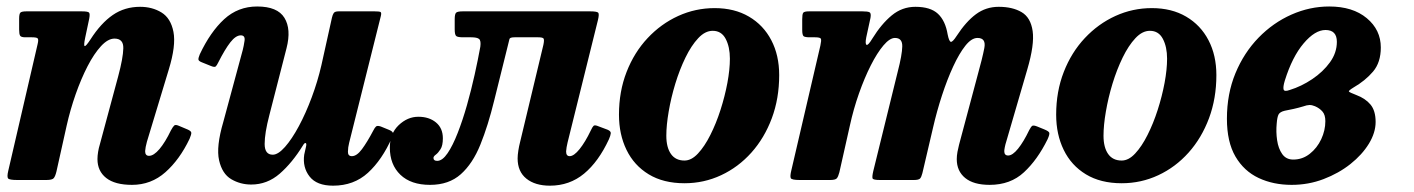

<svg xmlns="http://www.w3.org/2000/svg" viewBox="-20 -555 4360 592"><path d="M61.5 -520H232Q251 -520 254.5 -516.2Q258 -512.5 255 -497L242.5 -438Q237.5 -414 241.2 -413Q245 -412 259 -433.5Q291 -483.5 327.8 -508.8Q364.5 -534 412 -534Q449.5 -534 478 -516.5Q506.5 -499 514.8 -456.8Q523 -414.5 500.5 -341L433 -118Q431 -111.5 429.2 -102Q427.5 -92.5 427.5 -89Q427.5 -74.5 439.5 -74.5Q454 -74.5 471.8 -95.5Q489.5 -116.5 507 -153Q513 -164 517 -167.8Q521 -171.5 530.5 -167.5L559 -155.5Q569 -151 569.8 -146Q570.5 -141 564.5 -127Q534 -63 490 -24Q446 15 387 15Q334.5 15 307.5 -6.2Q280.5 -27.5 280.5 -64.5Q280.5 -74.5 282.5 -86.8Q284.5 -99 287.5 -108.5L344.5 -320Q359.5 -376 360.2 -406Q361 -436 333 -436Q313 -436 291.5 -412.8Q270 -389.5 250 -350.8Q230 -312 213.2 -264.2Q196.5 -216.5 185.5 -167.5L154 -26Q150.5 -11.5 145.8 -5.8Q141 0 123 0H33.5Q9 0 5 -4.8Q1 -9.5 5.5 -28.5L96 -419Q99.5 -433.5 96 -436.8Q92.5 -440 78.5 -440H58Q45 -440 42 -445Q39 -450 39 -464V-497Q39 -512.5 43 -516.2Q47 -520 61.5 -520Z M596 -387.5Q628.5 -456.5 671.2 -495.8Q714 -535 773 -535Q835.5 -535 857 -500Q878.5 -465 863.5 -406.5L810.5 -200Q796 -144.5 796 -111.2Q796 -78 821 -78Q837.5 -78 858.8 -102Q880 -126 901.5 -166Q923 -206 941.2 -255Q959.5 -304 971 -354L1003.5 -500.5Q1005.5 -509.5 1009 -514.8Q1012.5 -520 1024 -520H1135Q1149.5 -520 1153.2 -518Q1157 -516 1154 -504.5L1056.5 -114.5Q1053 -101 1052.8 -87.2Q1052.5 -73.5 1065 -73.5Q1080 -73.5 1096 -95Q1112 -116.5 1131 -152.5Q1135.5 -161.5 1139.5 -165Q1143.5 -168.5 1154 -165L1178.5 -155Q1188.5 -151 1191 -146.5Q1193.5 -142 1188.5 -130.5Q1158 -62 1114.5 -22.2Q1071 17.5 1007 17.5Q956.5 17.5 934.5 -10.8Q912.5 -39 918 -78L924 -105Q925.5 -113.5 922 -114Q918.5 -114.5 914 -106.5Q881 -53 842.5 -19.5Q804 14 754.5 14Q721 14 693 -2.5Q665 -19 655.5 -60.8Q646 -102.5 668.5 -179L728.5 -401Q731.5 -412.5 734 -429.2Q736.5 -446 722.5 -446Q707 -446 690.2 -424.5Q673.5 -403 653 -362.5Q648.5 -353 645 -350Q641.5 -347 630.5 -351.5L602 -363Q592 -367 591.8 -371.8Q591.5 -376.5 596 -387.5Z M1182 -100Q1182 -143 1209.2 -169Q1236.5 -195 1270 -195Q1303 -195 1324.2 -177.5Q1345.5 -160 1345.5 -128.5Q1345.5 -106 1338.2 -94.8Q1331 -83.5 1323.8 -78.2Q1316.5 -73 1316.5 -68Q1316.5 -59 1328 -59Q1344 -59 1360 -82.5Q1376 -106 1391.2 -145Q1406.5 -184 1419.8 -230.8Q1433 -277.5 1443.5 -324.8Q1454 -372 1461 -411Q1463.5 -429.5 1457.2 -434.8Q1451 -440 1433 -440H1408Q1391.5 -440 1386.8 -443.8Q1382 -447.5 1382 -464.5V-495.5Q1382 -512 1386.5 -516Q1391 -520 1407 -520H1799.5Q1821.5 -520 1824.8 -515.5Q1828 -511 1823.5 -492.5L1730 -115.5Q1728.5 -110.5 1727 -101Q1725.5 -91.5 1725.5 -88Q1725.5 -73.5 1736.5 -73.5Q1749.5 -73.5 1767 -95.2Q1784.5 -117 1801.5 -152.5Q1806.5 -163.5 1810.2 -167Q1814 -170.5 1825.5 -165.5L1853.5 -155Q1864 -150.5 1863.2 -143.8Q1862.5 -137 1857.5 -125.5Q1825.5 -56.5 1780.8 -19.5Q1736 17.5 1675.5 17.5Q1630 17.5 1603 -4.2Q1576 -26 1576 -66.5Q1576 -76.5 1578.2 -90.8Q1580.5 -105 1583 -114.5L1655.5 -417Q1658.5 -431.5 1656.2 -435.8Q1654 -440 1639.5 -440H1566.5Q1552 -440 1550.8 -434.5Q1549.5 -429 1546 -415Q1523 -324 1504 -246Q1485 -168 1461.2 -109.2Q1437.5 -50.5 1400.8 -17.8Q1364 15 1306 15Q1247 15 1214.5 -16.2Q1182 -47.5 1182 -100Z M1888.5 -201.5Q1888.5 -273 1912 -333.2Q1935.5 -393.5 1976.8 -437.5Q2018 -481.5 2071.2 -505.8Q2124.5 -530 2183.5 -530Q2244.5 -530 2289.2 -503.8Q2334 -477.5 2358.2 -431Q2382.5 -384.5 2382.5 -323.5Q2382.5 -251.5 2359.8 -190.5Q2337 -129.5 2296.8 -84.5Q2256.5 -39.5 2203.5 -14.8Q2150.5 10 2090.5 10Q2025.5 10 1980.2 -17.5Q1935 -45 1911.8 -92.8Q1888.5 -140.5 1888.5 -201.5ZM2034.5 -136.5Q2034.5 -100.5 2048.8 -80.2Q2063 -60 2090.5 -60Q2112 -60 2132.2 -81.8Q2152.5 -103.5 2170.2 -138.8Q2188 -174 2201.5 -216Q2215 -258 2222.8 -299.5Q2230.5 -341 2230.5 -374Q2230.5 -410.5 2217.5 -435.2Q2204.5 -460 2177.5 -460Q2154 -460 2132.8 -437.2Q2111.5 -414.5 2093.5 -377.5Q2075.5 -340.5 2062.2 -297Q2049 -253.5 2041.8 -211.2Q2034.5 -169 2034.5 -136.5Z M2474.5 -520H2639Q2655.5 -520 2661 -517.2Q2666.5 -514.5 2664 -500L2651 -440Q2647 -419.5 2651.8 -416.8Q2656.5 -414 2670 -436.5Q2697.5 -481 2729.5 -507.5Q2761.5 -534 2802.5 -534Q2849 -534 2872 -512.5Q2895 -491 2902 -448.5Q2906.5 -426.5 2912 -426Q2917.5 -425.5 2929.5 -444Q2958.5 -488.5 2989.2 -511.2Q3020 -534 3059.5 -534Q3102 -534 3130 -517.5Q3158 -501 3164 -459.2Q3170 -417.5 3147.5 -341L3082.5 -118Q3080 -110.5 3078.2 -101.5Q3076.5 -92.5 3076.5 -89Q3076.5 -75.5 3088.5 -75.5Q3102 -75.5 3119 -96.5Q3136 -117.5 3153.5 -154Q3159 -164.5 3162.8 -167Q3166.5 -169.5 3178 -165L3200 -156Q3213.5 -150.5 3215.2 -145.8Q3217 -141 3210 -125.5Q3179 -62.5 3137.2 -23.8Q3095.5 15 3031.5 15Q2982 15 2956 -6.2Q2930 -27.5 2930 -64.5Q2930 -74.5 2932.2 -86.8Q2934.5 -99 2937 -108.5L2993.5 -320Q3009 -375.5 3015 -406.8Q3021 -438 2994 -438Q2975.5 -438 2956.5 -414Q2937.5 -390 2919 -350Q2900.5 -310 2884.5 -261Q2868.5 -212 2857 -162L2824 -21Q2821 -9 2816.8 -4.5Q2812.5 0 2797.5 0H2693Q2672.5 0 2670.5 -4.8Q2668.5 -9.5 2672.5 -27L2748 -334Q2761.5 -386 2762 -412Q2762.5 -438 2739.5 -438Q2723.5 -438 2704 -415Q2684.5 -392 2665 -353.5Q2645.5 -315 2628.5 -266.8Q2611.5 -218.5 2600.5 -168L2568 -23.5Q2564.5 -10 2560 -5Q2555.5 0 2539 0H2445.5Q2421 0 2418.2 -5.8Q2415.5 -11.5 2420 -30L2509.5 -414.5Q2513 -430.5 2511.2 -435.2Q2509.5 -440 2493 -440H2477Q2462.5 -440 2458 -443.2Q2453.5 -446.5 2453.5 -463V-496Q2453.5 -511 2456.5 -515.5Q2459.5 -520 2474.5 -520Z M3236.5 -201.5Q3236.5 -273 3260 -333.2Q3283.5 -393.5 3324.8 -437.5Q3366 -481.5 3419.2 -505.8Q3472.5 -530 3531.5 -530Q3592.5 -530 3637.2 -503.8Q3682 -477.5 3706.2 -431Q3730.5 -384.5 3730.5 -323.5Q3730.5 -251.5 3707.8 -190.5Q3685 -129.5 3644.8 -84.5Q3604.5 -39.5 3551.5 -14.8Q3498.5 10 3438.5 10Q3373.5 10 3328.2 -17.5Q3283 -45 3259.8 -92.8Q3236.5 -140.5 3236.5 -201.5ZM3382.5 -136.5Q3382.5 -100.5 3396.8 -80.2Q3411 -60 3438.5 -60Q3460 -60 3480.2 -81.8Q3500.5 -103.5 3518.2 -138.8Q3536 -174 3549.5 -216Q3563 -258 3570.8 -299.5Q3578.5 -341 3578.5 -374Q3578.5 -410.5 3565.5 -435.2Q3552.5 -460 3525.5 -460Q3502 -460 3480.8 -437.2Q3459.5 -414.5 3441.5 -377.5Q3423.5 -340.5 3410.2 -297Q3397 -253.5 3389.8 -211.2Q3382.5 -169 3382.5 -136.5Z M3763 -189Q3763 -265.5 3789.2 -329Q3815.5 -392.5 3860.5 -438.8Q3905.5 -485 3962 -510Q4018.5 -535 4078.5 -535Q4151 -535 4194.2 -499Q4237.5 -463 4237.5 -408.5Q4237.5 -362.5 4213.5 -334.2Q4189.5 -306 4153 -285Q4137.5 -275.5 4139.2 -272.8Q4141 -270 4162 -262Q4190 -251.5 4205.8 -232.5Q4221.5 -213.5 4221.5 -179Q4221.5 -146 4200.8 -112Q4180 -78 4143.8 -49.2Q4107.5 -20.5 4061 -2.8Q4014.5 15 3962.5 15Q3906 15 3860.8 -6.2Q3815.5 -27.5 3789.2 -72.5Q3763 -117.5 3763 -189ZM3956.5 -277.5Q3992.5 -288.5 4026 -311Q4059.5 -333.5 4080.8 -363Q4102 -392.5 4102 -426Q4102 -462.5 4067 -462.5Q4034.5 -462.5 3999.5 -421.2Q3964.5 -380 3941.5 -306.5Q3935.5 -286.5 3937.8 -279Q3940 -271.5 3956.5 -277.5ZM3998.5 -227Q3983.5 -222.5 3968.8 -219.2Q3954 -216 3941 -213.5Q3926.5 -210 3922.2 -202Q3918 -194 3916.5 -174Q3914 -148 3917.8 -122.5Q3921.5 -97 3933.5 -80Q3945.5 -63 3967.5 -63Q3996 -63 4018.5 -80.8Q4041 -98.5 4053.8 -125.8Q4066.5 -153 4066.5 -181.5Q4066.5 -201 4057.5 -211.2Q4048.5 -221.5 4034.5 -227.5Q4025 -231.5 4017.2 -231.2Q4009.5 -231 3998.5 -227Z"/></svg>

Font: Besley* Narrow
Style: Bold Italic
Weight: 700
Width: 4
Italic angle: -13°
Designer: Owen Earl
Foundry: indestructible type*
Version: Version 3.000; ttfautohint (v1.8.3)